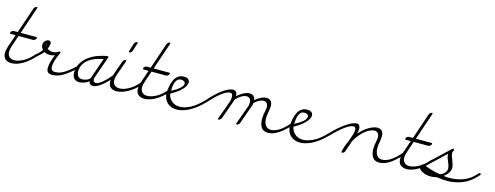

<svg xmlns="http://www.w3.org/2000/svg" viewBox="-47 -1488 5910 2293"><g transform="rotate(15 2908.5 -341.5)"><path d="M335 -166Q348 -181 359 -181Q370 -181 370 -171Q370 -165 360 -152Q326 -113 289.5 -82.5Q253 -52 217 -31.5Q181 -11 147 -0.5Q113 10 83 10Q38 10 8 -13Q-22 -36 -22 -90Q-22 -127 -6 -174L46 -326H-16Q-25 -326 -25 -333Q-25 -350 -11.5 -359.5Q2 -369 10 -369H61L169 -688Q172 -698 182.5 -707.5Q193 -717 205 -717Q212 -717 212 -710Q212 -707 210 -701L97 -369H291Q300 -369 300 -362Q300 -347 286.5 -336.5Q273 -326 265 -326H82L35 -187Q21 -145 21 -117Q21 -81 42 -57Q63 -33 105 -33Q154 -33 215.5 -65.5Q277 -98 335 -166Z M346 -137Q332 -125 325 -125Q320 -125 318 -128.5Q316 -132 316 -137Q316 -143 327.5 -154.5Q339 -166 354 -180.5Q369 -195 384 -210.5Q399 -226 407 -240Q396 -255 389.5 -267Q383 -279 383 -299Q383 -311 387.5 -323Q392 -335 400.5 -345.5Q409 -356 421 -362.5Q433 -369 449 -369Q476 -364 476 -337Q476 -323 469.5 -303Q463 -283 457 -269Q475 -258 490.5 -252.5Q506 -247 526 -247Q545 -247 561.5 -253Q578 -259 592 -268Q602 -275 608 -275Q614 -275 617 -268Q617 -262 614 -255Q561 -140 561 -79Q561 -23 610 -23Q638 -23 664 -30Q690 -37 718 -53Q746 -69 779 -95Q812 -121 853 -159Q865 -171 873 -171Q883 -171 883 -160Q883 -151 869 -137Q819 -91 780 -61Q741 -31 707.5 -13Q674 5 644 12Q614 19 583 19Q518 19 518 -49Q518 -79 528 -120.5Q538 -162 562 -217Q532 -204 500 -204Q480 -204 461.5 -208.5Q443 -213 431 -222Q416 -200 395.5 -183Q375 -166 346 -137ZM431 -303Q432 -305 432 -307Q432 -309 432 -311Q432 -318 428 -323H427Q427 -314 431 -303ZM420 -325H419Z M1285 -154Q1299 -170 1310 -170Q1321 -170 1321 -161Q1321 -153 1312 -143Q1285 -110 1256 -80.5Q1227 -51 1198 -28.5Q1169 -6 1141.5 7.5Q1114 21 1090 21Q1070 21 1057 8.5Q1044 -4 1042 -23Q1016 -3 982.5 8.5Q949 20 921 20Q836 16 836 -78Q836 -141 865 -191Q894 -241 941.5 -277.5Q989 -314 1049 -337Q1109 -360 1172 -369H1176Q1184 -369 1184 -361Q1184 -357 1183 -354L1086 -78Q1083 -70 1083 -64Q1083 -40 1095 -31Q1107 -22 1120 -22Q1152 -27 1196.5 -63.5Q1241 -100 1285 -154ZM1044 -63Q1044 -64 1045 -65L1135 -323Q1083 -314 1036.5 -296.5Q990 -279 955 -251.5Q920 -224 899.5 -187Q879 -150 879 -104Q881 -60 900 -41.5Q919 -23 948 -23Q967 -23 983.5 -27.5Q1000 -32 1013 -38Q1026 -44 1034 -51Q1042 -58 1044 -63Z M1636 -166Q1649 -181 1661 -181Q1671 -181 1671 -171Q1671 -164 1662 -152Q1627 -111 1589.5 -81Q1552 -51 1515 -31Q1478 -11 1444 -1Q1410 9 1381 9Q1335 9 1307.5 -14Q1280 -37 1280 -90Q1280 -129 1296 -174L1359 -352Q1363 -362 1372 -371Q1381 -380 1393 -380Q1401 -380 1401 -372Q1401 -367 1400 -364L1337 -187Q1322 -146 1322 -116Q1322 -75 1345.5 -54Q1369 -33 1407 -33Q1455 -33 1517 -66Q1579 -99 1636 -166ZM1435 -593Q1438 -604 1448 -613Q1458 -622 1470 -622Q1478 -622 1478 -614Q1478 -612 1477.5 -611Q1477 -610 1477 -608L1446 -509Q1442 -497 1432 -488Q1422 -479 1410 -479Q1403 -479 1403 -486Q1403 -491 1404 -494Z M1979 -166Q1992 -181 2003 -181Q2014 -181 2014 -171Q2014 -165 2004 -152Q1970 -113 1933.5 -82.5Q1897 -52 1861 -31.5Q1825 -11 1791 -0.5Q1757 10 1727 10Q1682 10 1652 -13Q1622 -36 1622 -90Q1622 -127 1638 -174L1690 -326H1628Q1619 -326 1619 -333Q1619 -350 1632.5 -359.5Q1646 -369 1654 -369H1705L1813 -688Q1816 -698 1826.5 -707.5Q1837 -717 1849 -717Q1856 -717 1856 -710Q1856 -707 1854 -701L1741 -369H1935Q1944 -369 1944 -362Q1944 -347 1930.5 -336.5Q1917 -326 1909 -326H1726L1679 -187Q1665 -145 1665 -117Q1665 -81 1686 -57Q1707 -33 1749 -33Q1798 -33 1859.5 -65.5Q1921 -98 1979 -166Z M2009 -164Q2076 -199 2111 -230.5Q2146 -262 2146 -291Q2144 -308 2130 -316.5Q2116 -325 2094 -325Q2067 -325 2051 -310Q2035 -295 2026 -271.5Q2017 -248 2014 -219.5Q2011 -191 2009 -164ZM2173 -265Q2155 -235 2115.5 -200.5Q2076 -166 2010 -130Q2018 -78 2057.5 -43Q2097 -8 2159 -8Q2213 -8 2282.5 -41.5Q2352 -75 2431 -157Q2444 -170 2452 -170Q2457 -170 2460.5 -166.5Q2464 -163 2464 -159Q2464 -151 2451 -138Q2357 -44 2276.5 -5Q2196 34 2134 34Q2094 34 2062.5 21.5Q2031 9 2009.5 -13.5Q1988 -36 1976.5 -67.5Q1965 -99 1965 -136Q1968 -173 1975.5 -214.5Q1983 -256 1999.5 -290Q2016 -324 2045 -346.5Q2074 -369 2120 -369Q2153 -369 2171 -354Q2189 -339 2189 -314Q2189 -294 2173 -265Z M2459 -146Q2446 -130 2436 -130Q2425 -130 2425 -140Q2425 -147 2435 -160Q2475 -206 2515.5 -245Q2556 -284 2593.5 -311.5Q2631 -339 2664.5 -354.5Q2698 -370 2725 -370Q2750 -370 2763 -354Q2776 -338 2776 -311V-304Q2814 -338 2853.5 -358.5Q2893 -379 2928 -379Q2956 -379 2974.5 -363.5Q2993 -348 2998 -315Q3033 -344 3068.5 -361.5Q3104 -379 3136 -379Q3169 -379 3189 -359Q3209 -339 3209 -297Q3209 -280 3206 -260.5Q3203 -241 3200 -221.5Q3197 -202 3194 -183.5Q3191 -165 3191 -150Q3191 -87 3215.5 -55Q3240 -23 3281 -23Q3329 -23 3384.5 -58Q3440 -93 3495 -159Q3508 -175 3519 -175Q3524 -175 3527.5 -172.5Q3531 -170 3531 -165Q3531 -159 3521 -146Q3453 -68 3385.5 -24Q3318 20 3256 20Q3200 20 3173.5 -19Q3147 -58 3147 -124Q3147 -168 3161 -230Q3166 -253 3166 -269Q3166 -299 3152.5 -317.5Q3139 -336 3111 -336Q3084 -336 3055.5 -320.5Q3027 -305 2998 -278Q2996 -268 2995 -260.5Q2994 -253 2993 -248L2907 -7Q2903 4 2892 12.5Q2881 21 2870 21Q2864 21 2864 15Q2864 13 2866 5L2951 -231Q2953 -242 2954.5 -252Q2956 -262 2956 -271Q2956 -305 2940 -320.5Q2924 -336 2902 -336Q2873 -336 2838.5 -316Q2804 -296 2771 -261Q2769 -256 2768 -252Q2767 -248 2767 -244L2682 -7Q2676 4 2666.5 12Q2657 20 2646 20Q2639 20 2639 14Q2639 13 2641 5L2726 -231Q2732 -261 2732 -282Q2732 -303 2724 -315Q2716 -327 2701 -327Q2680 -327 2652 -313.5Q2624 -300 2592.5 -275.5Q2561 -251 2527 -218Q2493 -185 2459 -146Z M3533 -164Q3600 -199 3635 -230.5Q3670 -262 3670 -291Q3668 -308 3654 -316.5Q3640 -325 3618 -325Q3591 -325 3575 -310Q3559 -295 3550 -271.5Q3541 -248 3538 -219.5Q3535 -191 3533 -164ZM3697 -265Q3679 -235 3639.5 -200.5Q3600 -166 3534 -130Q3542 -78 3581.5 -43Q3621 -8 3683 -8Q3737 -8 3806.5 -41.5Q3876 -75 3955 -157Q3968 -170 3976 -170Q3981 -170 3984.5 -166.5Q3988 -163 3988 -159Q3988 -151 3975 -138Q3881 -44 3800.5 -5Q3720 34 3658 34Q3618 34 3586.5 21.5Q3555 9 3533.5 -13.5Q3512 -36 3500.5 -67.5Q3489 -99 3489 -136Q3492 -173 3499.5 -214.5Q3507 -256 3523.5 -290Q3540 -324 3569 -346.5Q3598 -369 3644 -369Q3677 -369 3695 -354Q3713 -339 3713 -314Q3713 -294 3697 -265Z M3981 -144Q3968 -130 3959 -130Q3949 -130 3949 -140Q3949 -147 3960 -161Q4003 -207 4045.5 -244Q4088 -281 4126.5 -307.5Q4165 -334 4198.5 -348.5Q4232 -363 4257 -363Q4279 -363 4289 -346.5Q4299 -330 4299 -307Q4299 -281 4290 -247Q4314 -275 4342.5 -299.5Q4371 -324 4399.5 -341Q4428 -358 4456 -368Q4484 -378 4507 -378Q4546 -378 4565 -355Q4584 -332 4584 -294Q4584 -277 4581.5 -258Q4579 -239 4575.5 -220Q4572 -201 4569.5 -183Q4567 -165 4567 -150Q4567 -93 4589 -58Q4611 -23 4657 -23Q4705 -23 4759.5 -58Q4814 -93 4871 -159Q4885 -175 4895 -175Q4900 -175 4903.5 -172.5Q4907 -170 4907 -165Q4907 -159 4896 -146Q4828 -68 4761 -24Q4694 20 4632 20Q4576 20 4549.5 -19Q4523 -58 4523 -124Q4523 -168 4537 -230Q4541 -249 4541 -268Q4541 -300 4525 -317.5Q4509 -335 4481 -335Q4458 -335 4428.5 -322Q4399 -309 4368 -284Q4337 -259 4307 -222.5Q4277 -186 4253 -140L4209 -9Q4205 2 4195.5 11Q4186 20 4173 20Q4165 20 4165 13Q4165 10 4166 8Q4179 -61 4214 -132L4248 -231Q4256 -263 4256 -282Q4256 -319 4226 -319Q4206 -319 4178.5 -305.5Q4151 -292 4119 -268.5Q4087 -245 4051.5 -213Q4016 -181 3981 -144Z M5221 -166Q5234 -181 5245 -181Q5256 -181 5256 -171Q5256 -165 5246 -152Q5212 -113 5175.5 -82.5Q5139 -52 5103 -31.5Q5067 -11 5033 -0.5Q4999 10 4969 10Q4924 10 4894 -13Q4864 -36 4864 -90Q4864 -127 4880 -174L4932 -326H4870Q4861 -326 4861 -333Q4861 -350 4874.5 -359.5Q4888 -369 4896 -369H4947L5055 -688Q5058 -698 5068.5 -707.5Q5079 -717 5091 -717Q5098 -717 5098 -710Q5098 -707 5096 -701L4983 -369H5177Q5186 -369 5186 -362Q5186 -347 5172.5 -336.5Q5159 -326 5151 -326H4968L4921 -187Q4907 -145 4907 -117Q4907 -81 4928 -57Q4949 -33 4991 -33Q5040 -33 5101.5 -65.5Q5163 -98 5221 -166Z M5234 -137Q5220 -125 5213 -125Q5209 -125 5206 -128.5Q5203 -132 5203 -136Q5203 -145 5217 -159L5427 -358Q5439 -370 5448 -370Q5458 -370 5458 -360Q5458 -353 5452 -341Q5446 -329 5446 -316Q5446 -298 5453.5 -277Q5461 -256 5469.5 -233.5Q5478 -211 5485.5 -187.5Q5493 -164 5493 -141Q5493 -115 5474 -84Q5455 -53 5418 -26Q5438 -23 5457 -22Q5476 -21 5494 -21Q5582 -21 5662 -51Q5742 -81 5807 -155Q5814 -163 5819 -167Q5824 -171 5830 -171Q5835 -171 5838.5 -168Q5842 -165 5842 -161Q5842 -154 5831 -141Q5753 -52 5661.5 -15.5Q5570 21 5473 21Q5441 21 5409 18.5Q5377 16 5343 10Q5304 21 5269 21Q5244 21 5217 15Q5190 9 5168 -2Q5146 -13 5131.5 -28Q5117 -43 5117 -62Q5117 -71 5128.5 -83.5Q5140 -96 5151 -96Q5153 -96 5153.5 -95.5Q5154 -95 5156 -95Q5208 -74 5260.5 -58.5Q5313 -43 5367 -34Q5404 -45 5426 -69Q5448 -93 5448 -124Q5448 -144 5441 -164Q5434 -184 5425 -204.5Q5416 -225 5409 -245.5Q5402 -266 5402 -287Q5402 -290 5402.5 -292.5Q5403 -295 5403 -297Z"/></g></svg>

Font: Discipuli Britannica
Style: Regular
Weight: 400
Designer: Peter Wiegel
Foundry: Peter Wiegel
Version: Version 0.001 2009